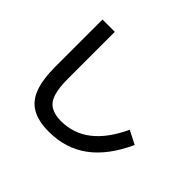

<svg xmlns="http://www.w3.org/2000/svg" viewBox="-172 -1031 1345 1345"><g transform="rotate(45 500.0 -359.0)"><path d="M443 52Q340 52 276 15.5Q212 -21 183 -99.5Q154 -178 154 -306V-770H276V-306Q276 -215 293 -161.5Q310 -108 349 -84.5Q388 -61 452 -61Q575 -61 670.5 -135.5Q766 -210 835 -359L935 -308Q852 -126 730.5 -37Q609 52 443 52Z"/></g></svg>

Font: M PLUS 2 Thin SemiBold
Style: Regular
Weight: 600
Version: Version 1.001